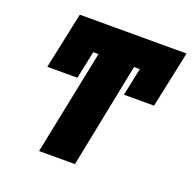

<svg xmlns="http://www.w3.org/2000/svg" viewBox="-126 -840 964 965"><g transform="rotate(20 355.5 -357.0)"><path d="M647 -412H486L517 -560H486L374 0H182L296 -560H268L237 -412H76L140 -714H301H711Z"/></g></svg>

Font: Noto Sans Display Black
Style: Italic
Weight: 900
Italic angle: -12°
Designer: Monotype Design team
Foundry: Monotype Imaging Inc.
Version: Version 1.000